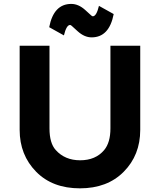

<svg xmlns="http://www.w3.org/2000/svg" viewBox="-20 -977 838 1006"><path d="M498.5 -946.3 575.7 -903.3Q552.2 -781.2 460 -781.2Q422.4 -781.2 387.2 -813L356 -841.3Q350.6 -846.2 347.2 -846.2Q328.1 -846.2 314.9 -791.5L237.8 -834.5Q261.2 -956.5 353.5 -956.5Q391.1 -956.5 426.3 -924.8L457.5 -896.5Q462.9 -891.6 466.3 -891.6Q485.4 -891.6 498.5 -946.3ZM398.9 9.8Q254.9 9.8 169.4 -77.1Q83 -165 83 -296.4V-737.3H239.3V-304.2Q239.3 -227.1 272 -190.9Q320.3 -137.2 399.9 -137.2Q481 -137.2 525.9 -190.9Q558.6 -230 558.6 -304.2V-737.3H714.8V-296.4Q714.8 -164.1 627.9 -76.7Q542 9.8 398.9 9.8Z"/></svg>

Font: New Shape
Style: Bold
Weight: 700
Designer: Wojciech Kalinowski "wmk69" (wmk69@o2.pl)
Foundry: Wojciech Kalinowski "wmk69" (wmk69@o2.pl)
Version: Version 2.1.1; 2021-05-14